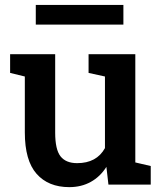

<svg xmlns="http://www.w3.org/2000/svg" viewBox="-20 -748 656 778"><path d="M260.7 10.3Q175.8 10.3 128.2 -43.7Q80.6 -97.7 80.6 -211.4V-438L21 -452.6V-528.3H203.6V-210.4Q203.6 -142.1 225.3 -114.5Q247.1 -86.9 292.5 -86.9Q371.6 -86.9 405.3 -147.9V-438L338.9 -452.6V-528.3H528.3V-89.8L590.8 -75.2V0H419.4L411.1 -71.8Q386.2 -32.2 347.9 -11Q309.6 10.3 260.7 10.3ZM125 -648.4V-728H480V-648.4Z"/></svg>

Font: Roboto Slab Medium
Style: Regular
Weight: 500
Designer: Google
Version: Version 2.001; ttfautohint (v1.8.3)